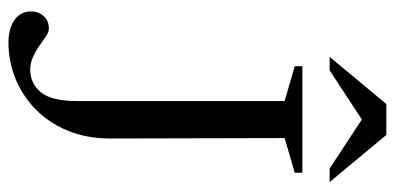

<svg xmlns="http://www.w3.org/2000/svg" viewBox="-260 -664 934 454"><g transform="rotate(90 207.0 -437.0)"><path d="M307.5 -231.5Q307.5 -174 288.5 -129Q269.5 -84 237.2 -53Q205 -22 164.5 -6Q124 10 80.5 10Q58.5 10 41.8 3.5Q25 -3 16 -15Q7 -27 7 -43.5Q7 -60.5 17.8 -73Q28.5 -85.5 47.5 -85.5Q55.5 -85.5 65.8 -78.8Q76 -72 88.2 -63.2Q100.5 -54.5 114.8 -48Q129 -41.5 145 -41.5Q177.5 -41.5 198.2 -66.8Q219 -92 219 -154V-643L136.5 -667V-685H388.5V-667L306.5 -643ZM252 -832.5H273L146.5 -749.5H114.5L226 -883.5H299L410.5 -749.5H378.5Z"/></g></svg>

Font: Newsreader 36pt
Style: Regular
Weight: 400
Designer: Hugues Gentile
Foundry: Production Type
Version: Version 1.003